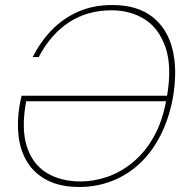

<svg xmlns="http://www.w3.org/2000/svg" viewBox="-20 -732 738 764"><path d="M296 12Q221 12 169.5 -14Q118 -40 89.5 -85.5Q61 -131 54 -189.5Q47 -248 58 -313Q60 -325 61.5 -332Q63 -339 66 -351H654L650 -329H84Q64 -219 87 -148.5Q110 -78 166 -44Q222 -10 301 -10Q354 -10 407.5 -28.5Q461 -47 509 -86.5Q557 -126 592 -188Q627 -250 642 -336L644 -346Q665 -466 639 -542.5Q613 -619 556 -655Q499 -691 424 -691Q328 -691 255 -643.5Q182 -596 134 -505H110Q141 -566 186 -612.5Q231 -659 291 -685.5Q351 -712 427 -712Q525 -712 585 -666Q645 -620 666 -537.5Q687 -455 668 -343Q652 -258 618 -192Q584 -126 535 -80.5Q486 -35 425 -11.5Q364 12 296 12Z"/></svg>

Font: DM Sans 16pt Thin
Style: Italic
Weight: 250
Italic angle: -10°
Version: Version 4.004;gftools[0.9.30]